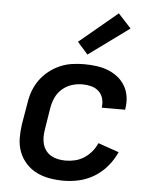

<svg xmlns="http://www.w3.org/2000/svg" viewBox="-55 -818 709 873"><g transform="rotate(5 300.0 -382.0)"><path d="M268 8Q235 8 203.5 2.5Q172 -3 144.5 -16.5Q117 -30 96 -53Q75 -76 64 -105Q53 -134 52.5 -166.5Q52 -199 57 -232L74 -332Q78 -359 88 -386Q98 -413 115 -436.5Q132 -460 155.5 -478.5Q179 -497 205.5 -508.5Q232 -520 260 -524Q288 -528 315 -528Q343 -528 370.5 -524.5Q398 -521 423 -511.5Q448 -502 468.5 -486Q489 -470 502.5 -447.5Q516 -425 520 -397.5Q524 -370 519 -342Q519 -341 519 -340Q519 -339 519 -338H412Q412 -339 412 -339.5Q412 -340 412 -340Q415 -361 409.5 -380.5Q404 -400 389.5 -413Q375 -426 355.5 -431Q336 -436 315 -436Q291 -436 267 -428.5Q243 -421 223.5 -404Q204 -387 193.5 -364Q183 -341 179 -317L163 -217Q160 -199 160 -182Q160 -165 164.5 -149Q169 -133 179 -120Q189 -107 203 -99Q217 -91 234 -87.5Q251 -84 268 -84Q290 -84 311.5 -89Q333 -94 352.5 -106.5Q372 -119 387 -137Q402 -155 411 -176L506 -143Q491 -109 466 -79Q441 -49 408.5 -29Q376 -9 340 -0.5Q304 8 268 8ZM326 -573 278 -627 452 -772 511 -708Z"/></g></svg>

Font: Iosevka SS04 Semibold Extended
Style: Italic
Weight: 600
Width: 7
Italic angle: -9°
Monospace: yes
Designer: Belleve Invis
Foundry: Belleve Invis
Version: Version 19.0.0; ttfautohint (v1.8.4)